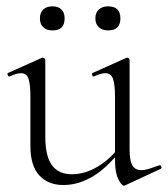

<svg xmlns="http://www.w3.org/2000/svg" viewBox="-20 -577 530 606"><path d="M180 7Q132 7 104 -23.5Q76 -54 76 -115V-270Q76 -311 70 -328.5Q64 -346 47 -346Q32 -346 11 -336Q7 -334 4.5 -340Q2 -346 6 -347L111 -394Q113 -395 115 -395Q117 -395 120 -393Q123 -391 123 -388V-145Q123 -84 144 -55.5Q165 -27 207 -27Q248 -27 289 -51.5Q330 -76 361 -119L366 -108Q317 -46 272 -19.5Q227 7 180 7ZM389 -388V-105Q389 -71 397.5 -55.5Q406 -40 426 -40Q437 -40 450 -44Q463 -48 482 -55Q487 -57 489 -51.5Q491 -46 487 -44L375 8Q373 9 371 9Q364 9 353.5 -11.5Q343 -32 343 -71V-270Q343 -311 336.5 -328.5Q330 -346 313 -346Q298 -346 277 -336Q273 -334 271 -340Q269 -346 273 -347L378 -394Q380 -395 381 -395Q383 -395 386 -393Q389 -391 389 -388ZM146 -481Q127 -481 116.5 -491Q106 -501 106 -519Q106 -537 116.5 -547Q127 -557 146 -557Q164 -557 174 -547Q184 -537 184 -519Q184 -481 146 -481ZM321 -481Q303 -481 292 -491Q281 -501 281 -519Q281 -537 292 -547Q303 -557 321 -557Q360 -557 360 -519Q360 -481 321 -481Z"/></svg>

Font: Cormorant Garamond Light Light
Style: Regular
Weight: 300
Version: Version 4.001